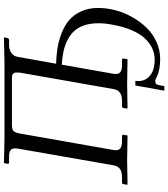

<svg xmlns="http://www.w3.org/2000/svg" viewBox="42 -728 880 1005"><g transform="rotate(-90 482.5 -226.0)"><path d="M942.9 -152.8Q942.9 -108.4 930.9 -62.5Q918.9 -16.6 895.3 25.1Q871.6 66.9 840.1 99.9Q808.6 132.8 765.6 152.3Q722.7 171.9 675.8 171.9Q647.9 171.9 625.7 167.7Q603.5 163.6 593 158.9Q582.5 154.3 574 150.1Q565.4 146 561 146Q547.9 146 542 154.8Q540 159.7 533.2 193.8H509.8L537.1 42H561Q560.1 46.9 560.1 58.1Q560.1 87.4 577.4 107.4Q594.7 127.4 619.1 135.3Q643.6 143.1 672.9 143.1Q702.6 143.1 729.7 131.1Q756.8 119.1 781.7 93.8Q806.6 68.4 826.2 23.2Q845.7 -22 856 -83Q862.8 -117.7 862.8 -151.9Q862.8 -203.1 846.4 -240Q830.1 -276.9 799.3 -298.3Q768.6 -319.8 731.4 -330.1Q694.3 -340.3 646 -342.8L598.1 -71.8Q597.2 -66.9 597.2 -60.1Q597.2 -43.5 608.4 -35.6Q619.6 -27.8 645 -27.8H670.9Q679.7 -27.8 678.2 -20L674.8 -1L672.9 1Q585.9 -1 546.9 -1L418 1L416 -1L418.9 -20Q420.4 -27.8 429.2 -27.8H455.1Q484.9 -27.8 499.5 -38.8Q514.2 -49.8 518.1 -71.8L604 -560.1Q605 -566.9 605 -579.1Q605 -591.8 598.6 -597.9Q592.3 -604 575.2 -604H329.1Q306.6 -604 298.1 -595Q289.6 -585.9 285.2 -560.1L199.2 -71.8Q198.2 -66.9 198.2 -60.1Q198.2 -43.5 209.5 -35.6Q220.7 -27.8 246.1 -27.8H272Q280.3 -27.8 278.8 -20L275.9 -1L273.9 1Q187 -1 147.9 -1L19 1L17.1 -1L21 -20Q21 -27.8 29.8 -27.8H56.2Q85.9 -27.8 100.6 -38.8Q115.2 -49.8 119.1 -71.8L207 -574.2Q208 -579.1 208 -586.9Q208 -605 197 -612.1Q186 -619.1 164.1 -619.1H133.8Q127 -619.1 127 -626L130.9 -646Q133.3 -646 191.2 -644.5Q249 -643.1 256.8 -643.1H655.8Q659.2 -643.1 723.9 -644.5Q788.6 -646 789.1 -646L785.2 -627Q785.2 -624 782 -621.6Q778.8 -619.1 774.9 -619.1H746.1Q723.6 -618.2 707 -606.7Q690.4 -595.2 687 -574.2L650.9 -373Q694.3 -371.6 732.7 -365.5Q771 -359.4 810.8 -344Q850.6 -328.6 878.7 -304.9Q906.7 -281.2 924.8 -242.2Q942.9 -203.1 942.9 -152.8Z"/></g></svg>

Font: Common Serif SemiBold
Style: Italic
Weight: 600
Italic angle: -12°
Designer: Philipp H. Poll, Khaled Hosny
Foundry: Stefan Peev, Context Ltd.
Version: Version 1.026